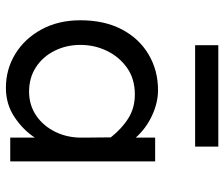

<svg xmlns="http://www.w3.org/2000/svg" viewBox="-74 -666 756 647"><g transform="rotate(90 303.5 -343.0)"><path d="M276.4 14.6Q213.9 14.6 162.1 -17.1Q110.4 -48.8 79.6 -105.5Q48.8 -162.1 48.8 -236.3Q48.8 -317.4 79.6 -376Q110.4 -434.6 164.1 -466.3Q217.8 -498 284.2 -498Q326.2 -498 369.6 -478Q413.1 -458 444.3 -422.9V-488.3H524.4V0H444.3V-83Q418.9 -43.9 375.5 -14.6Q332 14.6 276.4 14.6ZM289.1 -63.5Q334 -63.5 369.1 -86.9Q404.3 -110.4 424.8 -151.9Q445.3 -193.4 444.3 -245.1L443.4 -338.9Q413.1 -377 378.4 -398.4Q343.8 -419.9 298.8 -419.9Q246.1 -419.9 209 -393.6Q171.9 -367.2 151.9 -325.7Q131.8 -284.2 131.8 -236.3Q131.8 -189.5 151.4 -149.9Q170.9 -110.4 206.5 -86.9Q242.2 -63.5 289.1 -63.5ZM132.8 -623V-701.2H474.6V-623Z"/></g></svg>

Font: Sen
Style: Regular
Weight: 400
Designer: Kosal Sen, Philatype
Foundry: Philatype
Version: Version 2.000;gftools[0.9.31]